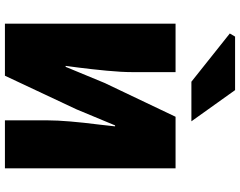

<svg xmlns="http://www.w3.org/2000/svg" viewBox="-120 -880 999 800"><g transform="rotate(90 380.0 -479.5)"><path d="M78 -711H280V-532Q280 -486 274 -423.5Q268 -361 261 -306L254 -253H258L325 -415L466 -711H681V0H481V-180Q481 -254 499 -396L506 -459H502L435 -298L295 0H78ZM119 -937 132 -959H355L485 -777H320Z"/></g></svg>

Font: Nebula Sans Black
Style: Regular
Weight: 900
Designer: Paul D. Hunt for Adobe (as Source Sans)
Foundry: Nebula Entertainment & Broadcasting LLC
Version: Version 1.010